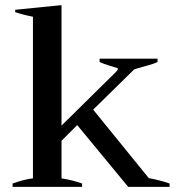

<svg xmlns="http://www.w3.org/2000/svg" viewBox="-20 -726 694 746"><path d="M639 -13V0H478L280 -240L219 -179V-33Q263 -26 299 -13V0H29V-13Q77 -30 108 -33V-661Q67 -669 39 -679V-688L219 -706V-238L429 -445Q438 -454 438 -458Q438 -461 435 -462Q428 -464 405 -471Q382 -478 367 -485V-498H592V-485Q580 -479 560 -473.5Q540 -468 534 -466Q505 -458 501 -456L342 -300L558 -34Q601 -26 639 -13Z"/></svg>

Font: Trirong Medium
Style: Regular
Weight: 500
Designer: Katatrad Team
Foundry: CadsonDemak
Version: Version 1.001